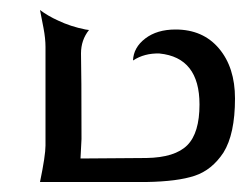

<svg xmlns="http://www.w3.org/2000/svg" viewBox="-20 -364 490 384"><path d="M273 0H60Q71 -53 71 -73V-270Q71 -287 67 -308Q61 -340 60 -344Q76 -332 96 -323Q121 -311 151 -305L158 -304Q142 -284 142 -257Q143 -219 143 -86L141 -47L273 -48Q330 -49 354.5 -73.5Q379 -98 379 -155Q379 -249 299 -257Q269 -258 246 -243Q247 -269 270.5 -287Q294 -305 331 -305Q386 -305 418 -267Q450 -229 450 -167Q450 -96 427 -59Q404 -24 369.5 -12.5Q335 -1 273 0Z"/></svg>

Font: RIT Indira
Style: Bold
Weight: 700
Designer: Sudheer S
Version: 0.9